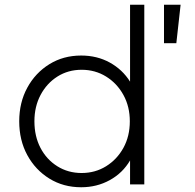

<svg xmlns="http://www.w3.org/2000/svg" viewBox="-20 -777 822 809"><path d="M322 12Q247 12 188 -24.5Q129 -61 95 -123.5Q61 -186 61 -266Q61 -345 95 -407.5Q129 -470 188 -506.5Q247 -543 322 -543Q389 -543 442.5 -513.5Q496 -484 528 -433V-757H588V0H528V-101Q497 -48 442.5 -18Q388 12 322 12ZM324 -48Q381 -48 427 -76.5Q473 -105 500 -154Q527 -203 527 -266Q527 -328 500 -377Q473 -426 427 -454.5Q381 -483 324 -483Q267 -483 222 -454.5Q177 -426 151 -377Q125 -328 125 -266Q125 -203 150.5 -154Q176 -105 221.5 -76.5Q267 -48 324 -48ZM671 -595V-757H741L723 -595Z"/></svg>

Font: Plus Jakarta Sans Light
Style: Regular
Weight: 300
Designer: Gumpita Rahayu
Foundry: Tokotype
Version: Version 2.006; ttfautohint (v1.8.4.7-5d5b)